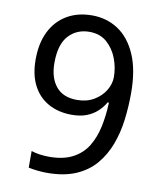

<svg xmlns="http://www.w3.org/2000/svg" viewBox="-83 -789 716 865"><g transform="rotate(10 275.5 -357.0)"><path d="M190 10Q171 10 147 7.5Q123 5 106 1V-75Q123 -69 144.5 -66Q166 -63 187 -63Q253 -63 296 -86Q339 -109 363 -148.5Q387 -188 398 -240Q409 -292 411 -350H405Q392 -327 371.5 -308Q351 -289 322.5 -278Q294 -267 255 -267Q194 -267 148 -292.5Q102 -318 77 -366.5Q52 -415 52 -484Q52 -559 78.5 -612.5Q105 -666 154 -695Q203 -724 269 -724Q335 -724 387.5 -690Q440 -656 471 -586Q502 -516 502 -409Q502 -348 494.5 -287.5Q487 -227 467 -173.5Q447 -120 412 -78.5Q377 -37 322.5 -13.5Q268 10 190 10ZM267 -337Q311 -337 344 -356.5Q377 -376 395 -406Q413 -436 413 -467Q413 -511 397 -552.5Q381 -594 349.5 -621.5Q318 -649 270 -649Q212 -649 175 -609Q138 -569 138 -484Q138 -416 170.5 -376.5Q203 -337 267 -337Z"/></g></svg>

Font: kannada15
Style: Book
Weight: 400
Designer: Jelle Bosma - Monotype Design Team
Foundry: Monotype Imaging Inc.
Version: Version 2.003